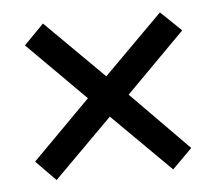

<svg xmlns="http://www.w3.org/2000/svg" viewBox="-37 -577 504 446"><g transform="rotate(-5 215.0 -353.5)"><path d="M351 -537 399 -491 262 -353 396 -217 350 -171 214 -306 78 -170 32 -217 167 -353 32 -488 78 -535 214 -400Z"/></g></svg>

Font: Noto Sans Lao Looped UI ExtraCond
Style: Regular
Weight: 400
Width: 2
Designer: Mark Frömberg, Ben Mitchell
Foundry: The Fontpad Ltd
Version: Version 1.001; ttfautohint (v1.8.4.7-5d5b)